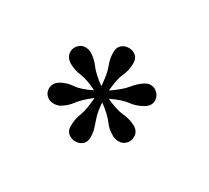

<svg xmlns="http://www.w3.org/2000/svg" viewBox="-70 -828 540 495"><g transform="rotate(30 200.0 -580.0)"><path d="M192.5 -441Q180.5 -441 171.5 -448.2Q162.5 -455.5 162.5 -470Q162.5 -490.5 169.8 -508.5Q177 -526.5 179.5 -563Q152.5 -542 141 -526.2Q129.5 -510.5 112 -501Q104.5 -497.5 95 -497.5Q82.5 -497.5 74 -505.5Q65.5 -513.5 65.5 -525.5Q65.5 -542.5 82.5 -552.5Q98.5 -561.5 118 -562.8Q137.5 -564 168.5 -579.5Q138.5 -594.5 119 -596.8Q99.5 -599 81.5 -609.5Q66 -619.5 66 -635.5Q66 -647.5 74.5 -656Q83 -664.5 94.5 -664.5Q103 -664.5 112 -660Q128 -650.5 140 -634.2Q152 -618 179.5 -598Q177 -634.5 169.8 -652.2Q162.5 -670 162.5 -690Q162.5 -704.5 171.5 -711.8Q180.5 -719 192.5 -719Q204 -719 212.8 -711.8Q221.5 -704.5 221.5 -690Q221.5 -668.5 213.2 -651.5Q205 -634.5 202 -598Q232 -618.5 244.5 -634.2Q257 -650 273 -660Q280.5 -664.5 288.5 -664.5Q300.5 -664.5 309.2 -655.5Q318 -646.5 318 -634.5Q318 -619 302 -609.5Q283.5 -598.5 263.5 -596.5Q243.5 -594.5 212.5 -579.5Q243.5 -565 263.8 -563.2Q284 -561.5 301.5 -552.5Q318 -543.5 318 -527Q318 -514.5 309.8 -505.8Q301.5 -497 289 -497Q279 -497 271.5 -501Q252.5 -511 241.8 -526.2Q231 -541.5 202.5 -563Q204 -538 208.8 -523Q213.5 -508 217.5 -496.2Q221.5 -484.5 221.5 -470Q221.5 -455.5 212.8 -448.2Q204 -441 192.5 -441Z"/></g></svg>

Font: Imbue 50pt ExtraBold
Style: Regular
Weight: 800
Designer: Tyler Finck
Foundry: Etcetera Type Company
Version: Version 1.102; ttfautohint (v1.8.3)